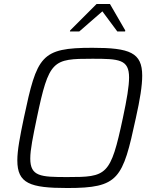

<svg xmlns="http://www.w3.org/2000/svg" viewBox="-20 -936 769 964"><path d="M332 -783 331 -778H378L494 -879L569 -778H608L609 -783L532 -916H465ZM318 8C577 8 596 -37 662 -343C683 -437 694 -505 694 -556C694 -672 632 -696 444 -696C185 -696 166 -656 100 -345C80 -250 67 -181 67 -131C67 -15 130 8 318 8ZM318 -47C184 -47 132 -50 132 -140C132 -184 145 -248 165 -344C226 -635 244 -641 444 -641C578 -641 628 -638 628 -547C628 -502 617 -438 597 -344C535 -53 517 -47 318 -47Z"/></svg>

Font: Saira UNSAM Light Italic
Style: Regular
Weight: 300
Italic angle: -12°
Designer: Hector Gatti with collaboration of the Omnibus-Type team
Foundry: Omnibus-Type
Version: Version 0.072;PS 000.072;hotconv 1.0.88;makeotf.lib2.5.64775